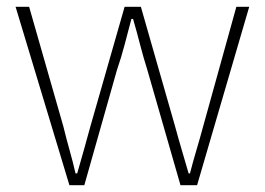

<svg xmlns="http://www.w3.org/2000/svg" viewBox="-20 -547 782 567"><path d="M185 0 26 -527H66L167 -174Q176 -137 185.5 -103.5Q195 -70 203 -35H208Q218 -70 227.5 -103.5Q237 -137 247 -174L348 -527H396L497 -174Q507 -137 517 -103.5Q527 -70 537 -35H541Q550 -70 560 -103.5Q570 -137 580 -174L678 -527H716L562 0H513L415 -341Q403 -379 393.5 -416Q384 -453 373 -491H368Q358 -453 348 -415Q338 -377 325 -339L229 0Z"/></svg>

Font: Noto Sans TC Thin Thin
Style: Regular
Weight: 250
Version: Version 2.004-H2;hotconv 1.0.118;makeotfexe 2.5.65603